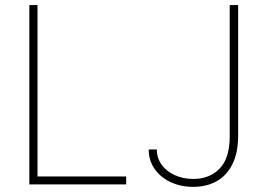

<svg xmlns="http://www.w3.org/2000/svg" viewBox="-20 -727 1055 757"><path d="M95.7 -707H127.9V-31.2H477.5V0H95.7ZM918.9 -707V-190.4Q918.5 -122.1 895 -77.1Q871.6 -32.2 831.8 -11.2Q792 9.8 742.2 9.8Q692.4 9.8 652.1 -9.3Q611.8 -28.3 588.9 -62Q565.9 -95.7 566.4 -137.7H598.6Q598.1 -104.5 616.9 -78.1Q635.7 -51.8 668.9 -36.6Q702.1 -21.5 742.2 -21.5Q805.7 -21.5 845.7 -62Q885.7 -102.5 885.7 -190.4V-707Z"/></svg>

Font: Pretendard JP Thin
Style: Regular
Weight: 100
Designer: Base glyphs from Inter by Rasmus Andersson; Hangeul glyphs from Noto Sans CJK(Source Han Sans) by Jang Soo-young and Kan
Foundry: Kil Hyung-jin
Version: Version 1.309